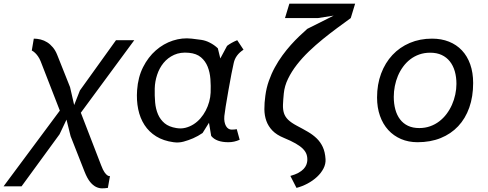

<svg xmlns="http://www.w3.org/2000/svg" viewBox="-52 -770 2672 1051"><path d="M334.5 -24.5 312 -115 274 -35 66 250H-32.5L275.5 -164.5L170.5 -434.5Q164 -450.5 155.8 -462Q147.5 -473.5 140 -480.5Q131 -489 122 -493.5L133 -558.5Q151.5 -558.5 170.5 -553.8Q189.5 -549 206.2 -538.5Q223 -528 237.2 -511Q251.5 -494 261 -470L331.5 -293L354 -195L385.5 -275L583 -550H683L390.5 -153L501.5 134.5Q511.5 161 520.2 173.2Q529 185.5 536 190Q543.5 195.5 550 193.5L538.5 258.5Q522.5 261 506.2 261Q490 261 473.5 253Q457 245 441.2 225.8Q425.5 206.5 411 170Z M1281 -498Q1237 -469.5 1227.5 -425.5Q1222 -403 1215 -366Q1208 -329 1198.5 -276Q1179.5 -168.5 1176 -134.5Q1174.5 -117 1177 -103.5Q1179.5 -90 1185 -80.2Q1190.5 -70.5 1198.5 -65.5Q1206.5 -60.5 1215.5 -60.5Q1226.5 -60.5 1232 -61.2Q1237.5 -62 1244 -63L1260 -5Q1230 8.5 1198.5 8.5Q1131.5 8.5 1104 -26L1092 -98L1057 -42Q1032.5 -25 1005 -13Q979.5 -2 953 5.2Q926.5 12.5 898 8.5Q842.5 1 803 -23.5Q763.5 -48 739 -85.8Q714.5 -123.5 704.5 -172.2Q694.5 -221 698.5 -276.5Q703.5 -347.5 731.2 -402.5Q759 -457.5 801 -494.2Q843 -531 894.2 -547.8Q945.5 -564.5 997.5 -558.5Q1025.5 -555.5 1050 -551.8Q1074.5 -548 1095.5 -537Q1108.5 -530.5 1119.5 -522.8Q1130.5 -515 1140.5 -505.5L1154 -450L1191 -519Q1202 -527.5 1215.8 -535.2Q1229.5 -543 1246.5 -550ZM1101 -263Q1102.5 -300 1099.8 -337Q1097 -374 1084.8 -404.8Q1072.5 -435.5 1048.2 -456.2Q1024 -477 982 -481Q936 -485.5 901.2 -469.8Q866.5 -454 843.2 -425.5Q820 -397 808 -360.2Q796 -323.5 795 -286Q794 -246 797.2 -209.5Q800.5 -173 813 -144Q825.5 -115 849.2 -95.2Q873 -75.5 913.5 -69Q939.5 -64.5 963.2 -70.5Q987 -76.5 1007.8 -89.8Q1028.5 -103 1045.2 -122.2Q1062 -141.5 1074 -164.5Q1086 -187.5 1093 -212.8Q1100 -238 1101 -263Z M1892 -750 1868 -671Q1833.5 -646 1794.2 -617Q1755 -588 1715.5 -556Q1676 -524 1639.2 -488.8Q1602.5 -453.5 1573.2 -416Q1544 -378.5 1524.8 -339Q1505.5 -299.5 1501.5 -258.5Q1498 -223 1497 -197.2Q1496 -171.5 1502.2 -151.2Q1508.5 -131 1525 -114.8Q1541.5 -98.5 1572.5 -82Q1606 -64.5 1633.8 -48.2Q1661.5 -32 1682 -12Q1702.5 8 1715 35Q1727.5 62 1730 101.5Q1731.5 127.5 1718.8 152.2Q1706 177 1683.5 198Q1661 219 1631.5 234.8Q1602 250.5 1571 258.5L1537.5 193Q1564.5 185.5 1582 175.8Q1599.5 166 1609.8 155Q1620 144 1624.5 132.8Q1629 121.5 1630 111Q1631.5 92.5 1626.5 76.5Q1621.5 60.5 1607 45.5Q1592.5 30.5 1567 15.8Q1541.5 1 1502.5 -15Q1462 -31.5 1439.2 -55.2Q1416.5 -79 1406 -108.2Q1395.5 -137.5 1395.2 -172.2Q1395 -207 1400.5 -246Q1406 -288.5 1419.8 -327.5Q1433.5 -366.5 1452.5 -401.2Q1471.5 -436 1494 -466.8Q1516.5 -497.5 1540 -523.8Q1563.5 -550 1586.8 -572.2Q1610 -594.5 1630 -612L1774.5 -684.5L1688 -671H1508L1532 -750Z M2233.5 8.5Q2184 8.5 2143.2 -9Q2102.5 -26.5 2073.2 -58.5Q2044 -90.5 2028 -135.8Q2012 -181 2012 -236.5Q2012 -308 2034.2 -367.2Q2056.5 -426.5 2096.2 -469Q2136 -511.5 2191.2 -535Q2246.5 -558.5 2313 -558.5Q2364 -558.5 2405.5 -542Q2447 -525.5 2476.5 -494.2Q2506 -463 2522 -417.8Q2538 -372.5 2538 -315.5Q2538 -241 2516.8 -181Q2495.5 -121 2456 -79Q2416.5 -37 2360.2 -14.2Q2304 8.5 2233.5 8.5ZM2446.5 -311Q2446.5 -348.5 2437.5 -379.8Q2428.5 -411 2410.5 -433.8Q2392.5 -456.5 2365.8 -469Q2339 -481.5 2303 -481.5Q2270.5 -481.5 2243 -471.8Q2215.5 -462 2193.5 -445Q2171.5 -428 2154.5 -404.8Q2137.5 -381.5 2126.2 -354.8Q2115 -328 2109.2 -298.5Q2103.5 -269 2103.5 -240Q2103.5 -202.5 2112 -171Q2120.5 -139.5 2137.8 -116.8Q2155 -94 2181.2 -81.5Q2207.5 -69 2243 -69Q2275 -69 2302.5 -78.8Q2330 -88.5 2352.5 -105.8Q2375 -123 2392.5 -146.2Q2410 -169.5 2422 -196.5Q2434 -223.5 2440.2 -252.8Q2446.5 -282 2446.5 -311Z"/></svg>

Font: B612 Mono
Style: Italic
Weight: 400
Italic angle: -10°
Version: Version 1.005